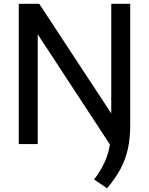

<svg xmlns="http://www.w3.org/2000/svg" viewBox="-20 -760 786 1013"><path d="M545 233 476.5 187Q510.5 142 531 98Q551.5 54 560 2.5L179 -579V0H79V-740H187L567 -161.5V-740H667V-99Q667 -31 654.8 25Q642.5 81 615.8 131.2Q589 181.5 545 233Z"/></svg>

Font: Encode Sans Md
Style: Regular
Weight: 500
Designer: Multiple Designers
Foundry: Impallari Type
Version: Version 3.002; ttfautohint (v1.8.3) -l 8 -r 50 -G 200 -x 14 